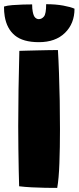

<svg xmlns="http://www.w3.org/2000/svg" viewBox="-44 -906 384 938"><path d="M235.5 12Q210.5 12 177.5 11.5Q144.5 11 111 9.2Q77.5 7.5 49.5 4Q48.5 -26 47.5 -74.2Q46.5 -122.5 45.8 -179.2Q45 -236 45 -290Q45 -375.5 46.5 -468.2Q48 -561 50.5 -657.5Q61 -658 84.2 -658.5Q107.5 -659 136.5 -659.8Q165.5 -660.5 193 -661Q220.5 -661.5 239 -661.5Q242 -613 244.2 -548.8Q246.5 -484.5 247.8 -413.8Q249 -343 249 -274Q249 -185.5 246.2 -109Q243.5 -32.5 235.5 12ZM320 -863.5Q320 -791 273.5 -745.5Q227 -700 146 -700Q68.5 -700 28.8 -732.8Q-11 -765.5 -21 -826.5Q-24.5 -847 -24.5 -874Q-9.5 -879 16.2 -881Q42 -883 68.8 -883.8Q95.5 -884.5 113 -884.5Q113 -863 116 -848.5Q120 -827.5 128 -820Q136 -812.5 145.5 -812.5Q160 -812.5 170.8 -825.5Q181.5 -838.5 181.5 -885.5Q227.5 -885.5 264.5 -878.8Q301.5 -872 320 -863.5Z"/></svg>

Font: Grandstander Black
Style: Regular
Weight: 900
Designer: Tyler Finck
Foundry: Etcetera Type Co
Version: Version 1.200; ttfautohint (v1.8.3)